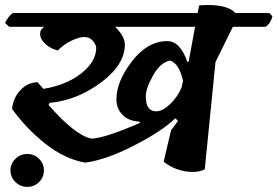

<svg xmlns="http://www.w3.org/2000/svg" viewBox="-30 -674 1087 752"><path d="M196 -476Q159 -487 140 -510Q121 -533 130 -556Q131 -557 133.5 -560Q136 -563 138.5 -565Q141 -567 143 -569H6L-10 -584Q2 -610 20 -623H744L750 -653Q857 -661 892 -623H1025L1037 -610Q1030 -582 1010 -569H882L814 -431L772 -11Q741 5 693.5 -3.5Q646 -12 611 -41L640 -164L667 -200L657 -211Q603 -159 493 -103Q383 -47 303 -37Q222 -52 147 -111.5Q72 -171 17 -248Q22 -291 50 -321Q78 -351 117 -352L140 -326Q228 -340 287 -385.5Q346 -431 347 -487Q345 -502 332.5 -515.5Q320 -529 300 -529Q280 -529 249.5 -514.5Q219 -500 196 -476ZM541 -296Q541 -238 582 -238Q607 -238 636.5 -266.5Q666 -295 681 -331L687 -358Q671 -426 636 -437Q598 -429 569.5 -378.5Q541 -328 541 -296ZM459 -500Q459 -420 365 -350.5Q271 -281 164 -271L160 -263Q265 -143 329 -131Q381 -133 519 -193L515 -198Q473 -200 449.5 -224.5Q426 -249 426 -285Q426 -355 487 -434Q548 -513 625 -513Q676 -513 704 -431L709 -433L734 -569H421Q459 -531 459 -500ZM11 -6.5Q11 -33 30.5 -52Q50 -71 77 -71Q104 -71 123 -52Q142 -33 142 -6.5Q142 20 123 39Q104 58 77 58Q50 58 30.5 39Q11 20 11 -6.5Z"/></svg>

Font: Tillana SemiBold
Style: Regular
Weight: 600
Designer: Lipi Raval (Devanagari, Latin), Jonny Pinhorn (Latin)
Foundry: Indian Type Foundry
Version: Version 2.003;PS 1.0;hotconv 1.0.79;makeotf.lib2.5.61930; tt